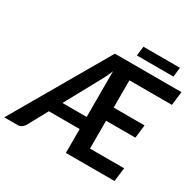

<svg xmlns="http://www.w3.org/2000/svg" viewBox="-219 -1056 1281 1257"><g transform="rotate(30 422.0 -428.0)"><path d="M427 -272V-617.5Q409.5 -573 390 -539L244 -272ZM549.5 -619.5V-413.5H783L771 -314H549.5V-103.5H807.5L794.5 0H427V-180.5H194L111.5 -29.5Q104.5 -18 91.5 -9Q78.5 0 62 0H-39L380 -723H883.5L871 -619.5ZM519 -856H795L787 -785H510.5Z"/></g></svg>

Font: Lato 2
Style: Bold Italic
Weight: 700
Italic angle: -7°
Designer: Lukasz Dziedzic with Adam Twardoch and Botio Nikoltchev
Foundry: tyPoland Lukasz Dziedzic
Version: Version 2.015; 2015-08-06; http://www.latofonts.com/